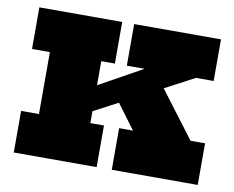

<svg xmlns="http://www.w3.org/2000/svg" viewBox="-66 -650 898 736"><g transform="rotate(10 382.5 -282.5)"><path d="M232.5 -172.5 201.5 -254.5 468.5 -403H399.5V-565H737.5V-403H669ZM30.5 0V-162H100V-403H30.5V-565H353V-403H300V-162H353V0ZM412 0V-162H466L375 -284.5L544.5 -354.5L690 -162H746.5V0Z"/></g></svg>

Font: Hepta Slab ExtraLight ExtraBold
Style: Regular
Weight: 800
Version: Version 1.102